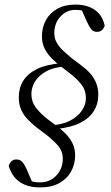

<svg xmlns="http://www.w3.org/2000/svg" viewBox="-20 -706 483 838"><path d="M154 112Q117 112 89 100.5Q61 89 43.5 67.5Q26 46 18 18Q23 3 31.5 -3.5Q40 -10 51 -10Q68 -10 77.5 1Q87 12 97 34L123 95L96 74Q104 76 115 83Q126 90 154 90Q198 90 226 60Q254 30 254 -13Q254 -48 230.5 -73.5Q207 -99 178 -121L138 -151Q117 -168 99.5 -186.5Q82 -205 72 -228Q62 -251 62 -281Q62 -322 81.5 -353.5Q101 -385 142 -405Q183 -425 246 -430V-441L272 -416Q218 -414 183.5 -395.5Q149 -377 133 -350.5Q117 -324 117 -296Q117 -262 136.5 -236.5Q156 -211 185 -188L225 -158Q247 -142 265.5 -123.5Q284 -105 296 -81.5Q308 -58 308 -28Q308 10 290.5 42Q273 74 239 93Q205 112 154 112ZM309 -686Q343 -686 369 -676Q395 -666 412.5 -646Q430 -626 437 -594Q433 -582 425 -574.5Q417 -567 403 -567Q387 -567 378 -578.5Q369 -590 359 -612L332 -673L360 -652Q353 -654 342.5 -658.5Q332 -663 309 -663Q271 -663 244 -634Q217 -605 217 -561Q217 -538 228 -519Q239 -500 256.5 -484Q274 -468 293 -452L333 -422Q355 -406 372 -387.5Q389 -369 399 -345.5Q409 -322 409 -292Q409 -252 389 -220.5Q369 -189 328.5 -169Q288 -149 225 -143V-131L195 -158Q250 -161 285 -179Q320 -197 337.5 -223.5Q355 -250 355 -277Q355 -312 335 -337.5Q315 -363 286 -385L246 -416Q225 -432 206 -451Q187 -470 175 -493.5Q163 -517 163 -547Q163 -586 180 -617.5Q197 -649 230 -667.5Q263 -686 309 -686Z"/></svg>

Font: Source Serif 4 60pt
Style: Italic
Weight: 400
Italic angle: -12°
Version: Version 4.004;hotconv 1.0.116;makeotfexe 2.5.65601